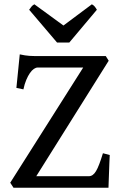

<svg xmlns="http://www.w3.org/2000/svg" viewBox="-20 -877 570 897"><path d="M492.7 -152.8Q491.7 -137.2 491 -116.7Q490.2 -96.2 489.5 -75Q488.8 -53.7 488 -33.9Q487.3 -14.2 486.8 0H43L27.8 -23.4L368.7 -561.5H155.8Q147.9 -561.5 138.4 -555.2Q128.9 -548.8 119.9 -535.9Q110.8 -522.9 102.8 -503.9Q94.7 -484.9 89.4 -459.5L56.6 -466.3L72.3 -623Q85.4 -620.1 96.4 -618.4Q107.4 -616.7 117.9 -616Q128.4 -615.2 139.6 -615.2H474.1L487.8 -593.3L149.4 -53.7H394Q404.3 -53.7 412.6 -59.3Q420.9 -64.9 428.5 -77.4Q436 -89.8 443.8 -110.4Q451.7 -130.9 460.9 -161.1ZM303.7 -678.2H246.6L116.2 -831.5Q123 -841.3 127.7 -846.9Q132.3 -852.5 140.6 -856.9L276.4 -757.8L409.2 -856.9Q417.5 -852.5 422.1 -846.9Q426.8 -841.3 432.6 -831.5Z"/></svg>

Font: Gentium Book Basic
Style: Regular
Weight: 400
Designer: J. Victor Gaultney and Annie Olsen
Foundry: SIL International
Version: Version 1.102; 2013; Maintenance release